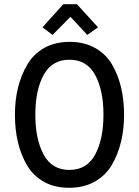

<svg xmlns="http://www.w3.org/2000/svg" viewBox="-20 -880 661 913"><path d="M513 -573Q570 -475 570 -334Q570 -196 512 -96Q482 -45 430 -16Q378 13 308.5 13Q239 13 188 -16Q137 -45 108 -95Q51 -193 51 -334Q51 -474 110 -573Q139 -623 190.5 -652Q242 -681 311 -681Q380 -681 432 -652Q484 -623 513 -573ZM187.5 -145Q227 -72 310 -72Q393 -72 432.5 -145Q472 -218 472 -334.5Q472 -451 432.5 -523.5Q393 -596 310 -596Q227 -596 187.5 -523.5Q148 -451 148 -334.5Q148 -218 187.5 -145ZM315 -800 230 -714 182 -750 281 -860H346L446 -750L395 -714Z"/></svg>

Font: Rambla
Style: Regular
Weight: 400
Designer: Martin Sommaruga
Foundry: Martin Sommaruga
Version: Version 1.001